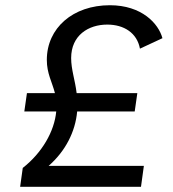

<svg xmlns="http://www.w3.org/2000/svg" viewBox="-20 -714 661 734"><path d="M67 -72 57 0H519L530 -80H166C230 -136 268 -210 275 -288H495L505 -358H273C267 -408 252 -448 252 -492C252 -579 318 -620 390 -620C454 -620 504 -588 515 -528L601 -568C586 -624 522 -694 400 -694C259 -694 159 -607 159 -485C159 -433 179 -401 190 -358H83L73 -288H195C188 -212 141 -130 67 -72Z"/></svg>

Font: Ronzino Oblique
Style: Italic
Weight: 400
Italic angle: -8°
Designer: Nunzio Mazzaferro
Foundry: Collletttivo
Version: Version 1.000;Glyphs 3.3 (3337)